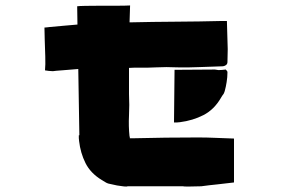

<svg xmlns="http://www.w3.org/2000/svg" viewBox="-20 -714 1040 704"><path d="M143 -613Q147 -613 150 -613.5Q153 -614 163 -615Q187 -617 212.5 -619.5Q238 -622 264 -624L263 -691Q269 -692 293 -692.5Q317 -693 348.5 -693Q380 -693 409.5 -693Q439 -693 457 -694L455 -632Q541 -634 626.5 -634.5Q712 -635 790 -637H812Q813 -610 813.5 -584.5Q814 -559 815 -534Q815 -522 814.5 -510.5Q814 -499 814 -487Q814 -474 798 -471Q760 -470 711.5 -468Q663 -466 631 -467Q589 -469 553 -467Q517 -465 484 -466Q484 -466 475.5 -466Q467 -466 453 -465V-369Q455 -329 453 -290Q451 -251 455 -213H456V-207H468Q588 -210 706 -210Q738 -210 771 -208.5Q804 -207 838 -206V-45Q808 -41 777.5 -38Q747 -35 718 -31Q691 -30 671 -30Q651 -30 651 -31H448Q447 -31 446.5 -30.5Q446 -30 444 -30Q435 -30 426.5 -31.5Q418 -33 409 -34Q401 -36 393 -37.5Q385 -39 377 -41Q371 -43 368 -45L353 -54Q312 -79 293.5 -116Q275 -153 270 -197Q269 -202 269 -207.5Q269 -213 269 -218H271L267 -461Q230 -458 212 -456.5Q194 -455 186.5 -454.5Q179 -454 174 -453Q169 -453 159 -454Q149 -455 145 -456Q147 -476 146 -507Q145 -538 144 -568Q143 -598 143 -613ZM781 -457Q787 -457 793 -457.5Q799 -458 808 -459Q808 -458 811 -455.5Q814 -453 814 -449Q814 -431 811 -413Q810 -405 808 -396.5Q806 -388 804 -380Q803 -377 802 -374.5Q801 -372 800 -370Q797 -366 794.5 -362.5Q792 -359 790 -355Q765 -312 726 -292Q687 -272 640 -266Q635 -265 629 -265Q623 -265 618 -265L620 -458Q657 -458 694 -458.5Q731 -459 768 -459Q771 -459 774.5 -458Q778 -457 781 -457Z"/></svg>

Font: Palette Mosaic
Style: Regular
Weight: 400
Designer: Shibuyafont
Version: Version 1.001